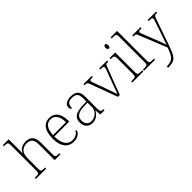

<svg xmlns="http://www.w3.org/2000/svg" viewBox="100 -1804 3089 3089"><g transform="rotate(-45 1644.0 -260.0)"><path d="M16 0H252V-25H236C169 -25 158 -30 158 -97V-331C158 -452 219 -510 316 -510C406 -510 444 -460 444 -357V0H577V-25H563C496 -25 486 -30 486 -98V-359C486 -489 428 -543 322 -543C224 -543 178 -493 157 -439H155C156 -449 158 -473 158 -494V-760H24V-735H46C102 -735 116 -730 116 -659V-98C116 -30 105 -25 38 -25H16Z M873 10C978 10 1032 -51 1032 -86C1032 -97 1028 -103 1021 -107C998 -61 952 -23 877 -23C775 -23 708 -106 709 -273H1049V-294C1049 -452 978 -543 864 -543C736 -543 665 -451 665 -262C665 -88 745 10 873 10ZM1005 -303H711C718 -432 759 -512 863 -512C957 -512 1004 -427 1005 -303Z M1301 10C1396 10 1445 -54 1472 -100H1475L1483 0H1579V-25H1573C1521 -25 1514 -40 1514 -111V-383C1514 -485 1468 -543 1350 -543C1239 -543 1199 -490 1199 -443C1199 -408 1210 -393 1233 -393C1233 -467 1255 -513 1350 -513C1456 -513 1472 -454 1472 -371V-307L1389 -304C1230 -299 1157 -252 1157 -147C1157 -39 1220 10 1301 10ZM1309 -23C1231 -23 1199 -78 1199 -145C1199 -225 1244 -273 1391 -278L1472 -281V-174C1472 -104 1402 -23 1309 -23Z M1713 -462 1884 0H1927L2100 -457C2118 -507 2123 -511 2171 -511H2175V-536H1993V-511H2019C2061 -511 2070 -503 2070 -484C2070 -464 2056 -431 2035 -374L1972 -206C1940 -121 1919 -62 1910 -37C1899 -73 1873 -147 1852 -203L1778 -407C1768 -434 1754 -469 1754 -485C1754 -503 1762 -511 1803 -511H1825V-536H1636V-511C1691 -511 1697 -508 1713 -462Z M2331 -653C2349 -653 2361 -663 2361 -698C2361 -732 2349 -743 2331 -743C2313 -743 2301 -732 2301 -698C2301 -663 2313 -653 2331 -653ZM2210 0H2461V-25H2435C2368 -25 2357 -30 2357 -98V-536H2230V-511H2245C2301 -511 2315 -506 2315 -435V-97C2315 -30 2304 -25 2237 -25H2210Z M2477 0H2728V-25H2702C2635 -25 2624 -30 2624 -98V-760H2477V-735H2512C2568 -735 2582 -730 2582 -659V-98C2582 -30 2571 -25 2504 -25H2477Z M2785 210V240H2788C2954 240 2981 194 3053 -12L3208 -457C3225 -508 3232 -511 3285 -511H3288V-536H3096V-511H3127C3168 -511 3177 -503 3177 -484C3177 -472 3169 -447 3159 -419L3077 -179C3057 -122 3042 -79 3030 -37C3019 -80 2988 -157 2965 -216L2890 -407C2871 -455 2863 -472 2863 -485C2863 -503 2872 -511 2912 -511H2933V-536H2745V-511H2748C2800 -511 2805 -508 2823 -462L3010 4C2957 149 2930 210 2785 210Z"/></g></svg>

Font: Noto Serif Ethiopic ExtraLight
Style: Regular
Weight: 200
Designer: Monotype Design Team
Foundry: Monotype Imaging Inc.
Version: Version 2.102